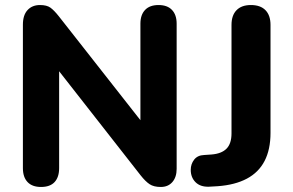

<svg xmlns="http://www.w3.org/2000/svg" viewBox="-20 -734 1165 763"><path d="M143 9Q108 9 89.5 -10.5Q71 -30 71 -66V-636Q71 -674 89.5 -694Q108 -714 139 -714Q166 -714 180.5 -703.5Q195 -693 214 -669L565 -222H538V-640Q538 -675 556.5 -694.5Q575 -714 610 -714Q645 -714 663.5 -694.5Q682 -675 682 -640V-63Q682 -30 665 -10.5Q648 9 619 9Q591 9 574.5 -2Q558 -13 539 -37L189 -484H215V-66Q215 -30 197 -10.5Q179 9 143 9ZM810 8Q776 9 757 -10Q738 -29 738 -59Q738 -82 751.5 -99.5Q765 -117 791 -118L820 -120Q860 -123 880 -143Q900 -163 900 -204V-635Q900 -673 920 -693.5Q940 -714 977 -714Q1015 -714 1035 -693.5Q1055 -673 1055 -635V-206Q1055 -140 1031.5 -94.5Q1008 -49 961 -24Q914 1 845 6Z"/></svg>

Font: Nunito ExtraLight ExtraBold
Style: Regular
Weight: 800
Version: Version 3.602